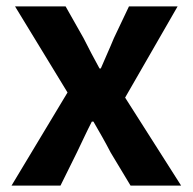

<svg xmlns="http://www.w3.org/2000/svg" viewBox="-20 -580 602 600"><path d="M16 0H169L220 -103C236 -136 251 -169 267 -200H272C290 -169 309 -136 326 -103L388 0H546L371 -275L535 -560H383L336 -461C323 -429 308 -397 295 -366H291C274 -397 257 -429 241 -461L185 -560H27L191 -291Z"/></svg>

Font: Noto Sans JP
Style: Bold
Weight: 700
Designer: Ryoko NISHIZUKA 西塚涼子 (kana, bopomofo & ideographs); Paul D. Hunt (Latin, Greek & Cyrillic); Sandoll Communications 산돌커뮤니
Foundry: Adobe
Version: Version 2.004;hotconv 1.0.118;makeotfexe 2.5.65603